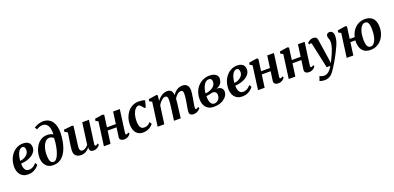

<svg xmlns="http://www.w3.org/2000/svg" viewBox="13 -2091 7381 3601"><g transform="rotate(-20 3703.0 -290.0)"><path d="M452.5 -102Q439 -81 409.2 -54.5Q379.5 -28 335.5 -8.5Q291.5 11 234 11Q178 11 139 -8Q100 -27 75.8 -59Q51.5 -91 40.8 -131Q30 -171 30 -212.5Q30 -288 53 -352.8Q76 -417.5 117 -466.2Q158 -515 213.2 -542.2Q268.5 -569.5 333 -569.5Q385 -569.5 418 -553.5Q451 -537.5 467 -509.5Q483 -481.5 483.5 -447.5Q484.5 -399.5 464 -363.2Q443.5 -327 409 -301.2Q374.5 -275.5 333 -259Q291.5 -242.5 250 -234.5Q208.5 -226.5 174 -225.5Q173.5 -190.5 179 -161.2Q184.5 -132 196.8 -110.8Q209 -89.5 228.2 -77.8Q247.5 -66 273.5 -66Q308 -66 336 -77.8Q364 -89.5 386.2 -108Q408.5 -126.5 425.5 -146.5ZM303 -508Q271 -508 247.8 -486Q224.5 -464 209.2 -429.2Q194 -394.5 185.5 -355Q177 -315.5 174.5 -279.5Q196 -280.5 220.8 -287.5Q245.5 -294.5 269.2 -307.5Q293 -320.5 312.5 -339.2Q332 -358 343.5 -382.2Q355 -406.5 353.5 -436.5Q352.5 -472 339.5 -490Q326.5 -508 303 -508Z M735 9Q673 9 628.2 -18.5Q583.5 -46 559.2 -96.5Q535 -147 535 -214.5Q535 -278 553.2 -340Q571.5 -402 607.2 -452.5Q643 -503 695 -533.2Q747 -563.5 814 -563.5Q851.5 -563.5 884 -554Q916.5 -544.5 930.5 -531.5Q933.5 -596 924.5 -641Q915.5 -686 897.2 -713.8Q879 -741.5 853.5 -754.2Q828 -767 798 -767Q766 -767 737.8 -757.5Q709.5 -748 674.5 -727L646.5 -773Q674.5 -790.5 705.2 -803.5Q736 -816.5 767 -823.8Q798 -831 826.5 -831Q892.5 -831 939 -805.8Q985.5 -780.5 1014.2 -736.2Q1043 -692 1055.8 -634Q1068.5 -576 1066.5 -511Q1064.5 -439 1052.5 -365.5Q1040.5 -292 1016.8 -225Q993 -158 954.8 -105.2Q916.5 -52.5 862.2 -21.8Q808 9 735 9ZM758.5 -47.5Q791 -47.5 816.5 -76.8Q842 -106 861 -153.8Q880 -201.5 892.8 -257Q905.5 -312.5 912.2 -366.5Q919 -420.5 919.5 -461Q907.5 -477.5 893.8 -486Q880 -494.5 865.2 -497.8Q850.5 -501 836 -501Q806.5 -501 781.8 -485.5Q757 -470 738 -442.5Q719 -415 705.8 -379.2Q692.5 -343.5 685.5 -302.8Q678.5 -262 678.5 -220Q678.5 -159 687 -121Q695.5 -83 713.2 -65.2Q731 -47.5 758.5 -47.5Z M1286.5 10Q1255 10 1224.2 -1.8Q1193.5 -13.5 1172.8 -41.2Q1152 -69 1151.5 -117Q1151.5 -134.5 1153.2 -155.2Q1155 -176 1157.8 -199.2Q1160.5 -222.5 1163.8 -246.2Q1167 -270 1170.5 -292.5L1198.5 -475L1140 -508.5L1147.5 -549L1316.5 -566.5L1339.5 -555L1306 -289Q1303.5 -267.5 1300.2 -246Q1297 -224.5 1294.2 -204.5Q1291.5 -184.5 1290 -167.5Q1288.5 -150.5 1288.5 -137Q1288.5 -109.5 1294.5 -93.5Q1300.5 -77.5 1312.8 -70.8Q1325 -64 1343 -64Q1365 -64 1386.5 -73.8Q1408 -83.5 1426.2 -99.2Q1444.5 -115 1458.5 -132L1516.5 -562.5H1650.5L1587 -101Q1584.5 -82 1589.8 -73.2Q1595 -64.5 1605 -64.5Q1614 -64.5 1624 -69.8Q1634 -75 1652 -90L1665.5 -59Q1660.5 -51 1643.5 -34.5Q1626.5 -18 1599.2 -4.2Q1572 9.5 1537 9.5Q1500.5 9.5 1482 -5.5Q1463.5 -20.5 1461 -46.5Q1460.5 -49 1460.2 -52.8Q1460 -56.5 1460.2 -61Q1460.5 -65.5 1461.2 -70.2Q1462 -75 1462.5 -79L1460.5 -80Q1447 -64 1430.2 -48Q1413.5 -32 1392 -18.8Q1370.5 -5.5 1344.5 2.2Q1318.5 10 1286.5 10Z M2202 -101Q2200 -81.5 2205 -73Q2210 -64.5 2219 -64.5Q2227.5 -64.5 2236.8 -69.2Q2246 -74 2264 -87.5L2277.5 -56.5Q2273 -49 2256.2 -32.8Q2239.5 -16.5 2213 -3.2Q2186.5 10 2151.5 10Q2122.5 10 2101.5 1.2Q2080.5 -7.5 2070 -24.2Q2059.5 -41 2062.5 -64L2089 -253H1911.5L1876.5 0H1744.5L1808.5 -474.5L1758 -502L1766 -542L1923.5 -566.5L1952 -552.5L1920 -314.5H2097L2130 -553.5H2263Z M2525 10Q2440 10 2390.5 -48.2Q2341 -106.5 2340 -216.5Q2339 -277 2357.8 -338.8Q2376.5 -400.5 2414.5 -452.2Q2452.5 -504 2510.5 -535.5Q2568.5 -567 2646 -567Q2675 -567 2709 -562Q2743 -557 2766 -547L2731 -414L2702.5 -416Q2691 -432 2675.5 -450.8Q2660 -469.5 2644.2 -483Q2628.5 -496.5 2616.5 -496.5Q2589.5 -496.5 2564.5 -476.8Q2539.5 -457 2520.2 -420.5Q2501 -384 2490 -334Q2479 -284 2480 -223.5Q2481 -170 2492 -136.5Q2503 -103 2523.8 -87.2Q2544.5 -71.5 2575 -71.5Q2606 -71.5 2629.2 -79.8Q2652.5 -88 2670.8 -102Q2689 -116 2704.5 -133.5L2730.5 -89Q2717.5 -70 2690 -46.8Q2662.5 -23.5 2621 -6.8Q2579.5 10 2525 10Z M3020 -555.5 3010 -444.5Q3026.5 -470 3049 -492.2Q3071.5 -514.5 3097.2 -531.5Q3123 -548.5 3151.2 -557.8Q3179.5 -567 3208.5 -567Q3244.5 -567 3268.8 -553.5Q3293 -540 3306.5 -510Q3320 -480 3322 -429.5Q3322 -422.5 3322 -414.8Q3322 -407 3321.5 -398.8Q3321 -390.5 3320 -382L3301 -409.5Q3317 -446.5 3339.2 -475.5Q3361.5 -504.5 3389 -525Q3416.5 -545.5 3448.2 -556.2Q3480 -567 3515.5 -567Q3570 -567 3604.8 -534.2Q3639.5 -501.5 3639.5 -420.5Q3639.5 -403.5 3635.5 -372.8Q3631.5 -342 3626.2 -308.2Q3621 -274.5 3616 -247Q3611.5 -221.5 3606.5 -193.8Q3601.5 -166 3597.8 -140Q3594 -114 3593.5 -94Q3593.5 -76.5 3598.2 -70.5Q3603 -64.5 3610.5 -64.5Q3620 -64.5 3630.2 -70Q3640.5 -75.5 3658 -90L3671 -59.5Q3666 -52 3649 -35.2Q3632 -18.5 3603.5 -4.2Q3575 10 3536.5 10Q3501 10 3482.8 -0.8Q3464.5 -11.5 3458.2 -28.8Q3452 -46 3452.5 -64.5Q3452.5 -81.5 3456.5 -107.2Q3460.5 -133 3466 -162Q3471.5 -191 3476 -219Q3480.5 -246 3485.8 -279Q3491 -312 3495 -345.2Q3499 -378.5 3498.5 -407Q3498.5 -450.5 3487.2 -465.2Q3476 -480 3452 -480Q3433 -480 3411.2 -469.2Q3389.5 -458.5 3368.8 -438.2Q3348 -418 3330 -390.5Q3312 -363 3300.5 -330L3322 -406.5Q3321.5 -383.5 3319.5 -355.5Q3317.5 -327.5 3314.5 -299.5Q3311.5 -271.5 3308 -246.5L3277.5 0H3143L3172 -218Q3176 -246 3180 -278.5Q3184 -311 3186.8 -344Q3189.5 -377 3189.5 -405Q3188 -452 3176.2 -466.2Q3164.5 -480.5 3137 -480.5Q3121.5 -480.5 3103.2 -471.2Q3085 -462 3066.2 -445.2Q3047.5 -428.5 3030.2 -407Q3013 -385.5 2999.5 -361L2950 0H2817L2881.5 -475L2830.5 -502.5L2838 -542.5L2996.5 -567Z M3938.5 11Q3884 11 3844.8 -6.8Q3805.5 -24.5 3780.5 -55.8Q3755.5 -87 3743.8 -127.2Q3732 -167.5 3732 -213Q3732 -298.5 3759 -364.8Q3786 -431 3831.8 -476.5Q3877.5 -522 3934.5 -545.8Q3991.5 -569.5 4051 -569.5Q4110.5 -569.5 4148 -553.5Q4185.5 -537.5 4203.2 -512Q4221 -486.5 4221 -458.5Q4221 -426.5 4210.8 -394.2Q4200.5 -362 4174 -335.2Q4147.5 -308.5 4099 -292.5Q4141 -293 4169 -279.5Q4197 -266 4211 -242.8Q4225 -219.5 4225 -188Q4225 -153 4206.2 -118Q4187.5 -83 4151 -53.8Q4114.5 -24.5 4061 -6.8Q4007.5 11 3938.5 11ZM3967.5 -44Q3998 -44 4024.2 -60.5Q4050.5 -77 4067 -105.5Q4083.5 -134 4083.5 -170.5Q4083.5 -200.5 4072.5 -218.2Q4061.5 -236 4042.8 -243.5Q4024 -251 4000.5 -251Q3993 -250 3983.8 -247.5Q3974.5 -245 3964 -242.5Q3953.5 -240 3942 -237.5Q3926 -234.5 3909.2 -231.2Q3892.5 -228 3874 -226Q3873.5 -217.5 3873.5 -209.5Q3873.5 -201.5 3873.5 -193.5Q3873.5 -153 3884 -119Q3894.5 -85 3915.5 -64.5Q3936.5 -44 3967.5 -44ZM3874.5 -279.5Q3887.5 -280.5 3899.8 -282.5Q3912 -284.5 3924 -287.2Q3936 -290 3949 -294.5Q3991 -308.5 4020.8 -328.8Q4050.5 -349 4066 -376.8Q4081.5 -404.5 4081.5 -440Q4081.5 -475.5 4066.5 -491.8Q4051.5 -508 4022 -508Q3986 -508 3959.5 -486.8Q3933 -465.5 3915.5 -431Q3898 -396.5 3888 -356.5Q3878 -316.5 3874.5 -279.5Z M4727.5 -102Q4714 -81 4684.2 -54.5Q4654.5 -28 4610.5 -8.5Q4566.5 11 4509 11Q4453 11 4414 -8Q4375 -27 4350.8 -59Q4326.5 -91 4315.8 -131Q4305 -171 4305 -212.5Q4305 -288 4328 -352.8Q4351 -417.5 4392 -466.2Q4433 -515 4488.2 -542.2Q4543.5 -569.5 4608 -569.5Q4660 -569.5 4693 -553.5Q4726 -537.5 4742 -509.5Q4758 -481.5 4758.5 -447.5Q4759.5 -399.5 4739 -363.2Q4718.5 -327 4684 -301.2Q4649.5 -275.5 4608 -259Q4566.5 -242.5 4525 -234.5Q4483.5 -226.5 4449 -225.5Q4448.5 -190.5 4454 -161.2Q4459.5 -132 4471.8 -110.8Q4484 -89.5 4503.2 -77.8Q4522.5 -66 4548.5 -66Q4583 -66 4611 -77.8Q4639 -89.5 4661.2 -108Q4683.5 -126.5 4700.5 -146.5ZM4578 -508Q4546 -508 4522.8 -486Q4499.5 -464 4484.2 -429.2Q4469 -394.5 4460.5 -355Q4452 -315.5 4449.5 -279.5Q4471 -280.5 4495.8 -287.5Q4520.5 -294.5 4544.2 -307.5Q4568 -320.5 4587.5 -339.2Q4607 -358 4618.5 -382.2Q4630 -406.5 4628.5 -436.5Q4627.5 -472 4614.5 -490Q4601.5 -508 4578 -508Z M5278 -101Q5276 -81.5 5281 -73Q5286 -64.5 5295 -64.5Q5303.5 -64.5 5312.8 -69.2Q5322 -74 5340 -87.5L5353.5 -56.5Q5349 -49 5332.2 -32.8Q5315.5 -16.5 5289 -3.2Q5262.5 10 5227.5 10Q5198.5 10 5177.5 1.2Q5156.5 -7.5 5146 -24.2Q5135.5 -41 5138.5 -64L5165 -253H4987.5L4952.5 0H4820.5L4884.5 -474.5L4834 -502L4842 -542L4999.5 -566.5L5028 -552.5L4996 -314.5H5173L5206 -553.5H5339Z M5891 -101Q5889 -81.5 5894 -73Q5899 -64.5 5908 -64.5Q5916.5 -64.5 5925.8 -69.2Q5935 -74 5953 -87.5L5966.5 -56.5Q5962 -49 5945.2 -32.8Q5928.5 -16.5 5902 -3.2Q5875.5 10 5840.5 10Q5811.5 10 5790.5 1.2Q5769.5 -7.5 5759 -24.2Q5748.5 -41 5751.5 -64L5778 -253H5600.5L5565.5 0H5433.5L5497.5 -474.5L5447 -502L5455 -542L5612.5 -566.5L5641 -552.5L5609 -314.5H5786L5819 -553.5H5952Z M6070.5 -459Q6067 -476 6061.8 -482.2Q6056.5 -488.5 6048.5 -488.5Q6041 -488.5 6034 -485.2Q6027 -482 6018.5 -475L6004.5 -509Q6009.5 -515 6026 -529Q6042.5 -543 6068 -554.8Q6093.5 -566.5 6123 -566.5Q6150.5 -566.5 6167.5 -558.8Q6184.5 -551 6193.5 -535.8Q6202.5 -520.5 6206 -499Q6213 -451.5 6220.2 -404Q6227.5 -356.5 6234.8 -309.2Q6242 -262 6249.2 -214.8Q6256.5 -167.5 6263.5 -120L6277.5 -11.5L6323.5 -104Q6341.5 -142 6357.2 -178.8Q6373 -215.5 6384.8 -251Q6396.5 -286.5 6403.5 -321.2Q6410.5 -356 6410.5 -389Q6410.5 -417.5 6404.5 -434.2Q6398.5 -451 6392.2 -466.8Q6386 -482.5 6386 -506.5Q6386 -533 6403 -549.8Q6420 -566.5 6451.5 -566.5Q6477.5 -566.5 6494.8 -552.8Q6512 -539 6520.8 -517Q6529.5 -495 6529.5 -469.5Q6529.5 -416.5 6516.5 -368.2Q6503.5 -320 6482.5 -274Q6461.5 -228 6438 -181Q6423 -149.5 6404.5 -115Q6386 -80.5 6366 -45.5Q6346 -10.5 6326.8 21.5Q6307.5 53.5 6290.2 80.2Q6273 107 6260.5 126Q6232.5 171 6202.2 198.5Q6172 226 6137.8 238.8Q6103.5 251.5 6061.5 251.5Q6034 251.5 6003.8 245Q5973.5 238.5 5963 231L5995 142.5Q6005 152 6030.5 160.8Q6056 169.5 6083.5 169.5Q6112.5 169.5 6140.2 155.8Q6168 142 6195.8 112.8Q6223.5 83.5 6251 36H6177.5Z M6765 -315H6865Q6880.5 -386.5 6920.2 -443.8Q6960 -501 7020 -534.5Q7080 -568 7156 -568Q7224 -568 7271 -542.2Q7318 -516.5 7342.5 -466.5Q7367 -416.5 7369 -344Q7371 -272.5 7350.5 -208.2Q7330 -144 7290 -94.2Q7250 -44.5 7193.8 -15.8Q7137.5 13 7067.5 13Q6999 13 6952.5 -13.2Q6906 -39.5 6881.5 -90Q6857 -140.5 6854.5 -212.5Q6854.5 -222.5 6854.8 -233Q6855 -243.5 6855.5 -253.5H6757L6722.5 0H6590L6654.5 -475L6603 -502L6611 -542.5L6769 -567L6798 -555.5ZM7139.5 -505.5Q7110 -505.5 7087 -487.5Q7064 -469.5 7047.5 -439.2Q7031 -409 7020.2 -370.5Q7009.5 -332 7005 -290.8Q7000.5 -249.5 7001.5 -210.5Q7002.5 -153.5 7012.2 -116.8Q7022 -80 7040.5 -62.5Q7059 -45 7088 -45Q7117.5 -45 7139.8 -63.5Q7162 -82 7178 -113Q7194 -144 7203.8 -183Q7213.5 -222 7217.8 -264Q7222 -306 7221 -346Q7220 -403 7210.8 -438Q7201.5 -473 7184 -489.2Q7166.5 -505.5 7139.5 -505.5Z"/></g></svg>

Font: Merriweather 20pt
Style: Bold Italic
Weight: 700
Italic angle: -7.8°
Version: Version 2.101